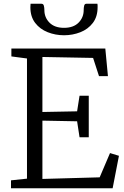

<svg xmlns="http://www.w3.org/2000/svg" viewBox="-20 -1001 661 1021"><path d="M123.5 -51V-690L40.5 -701V-743H540L554 -596H506.5L475 -693L205.5 -698V-405.5L390 -409L403 -492H452V-271H403L390 -356L205.5 -359.5V-49.5L510 -58L565 -187L612.5 -172.5L579 0H38.5V-42ZM200.5 -981Q210.5 -981 213.2 -970.5Q216 -960 216 -947Q216 -908 243.2 -880.5Q270.5 -853 320.5 -853Q370.5 -853 397.8 -880.5Q425 -908 425 -947Q425 -960 427.5 -970.5Q430 -981 439 -981H498Q499 -977.5 499 -972.2Q499 -967 499 -962.5Q499 -912 473.5 -878.8Q448 -845.5 407 -829.5Q366 -813.5 320.5 -813.5Q274.5 -813.5 233.5 -829.8Q192.5 -846 167 -879.2Q141.5 -912.5 141.5 -962.5Q141.5 -967 142 -972.2Q142.5 -977.5 142.5 -981Z"/></svg>

Font: Merriweather 24pt Light
Style: Regular
Weight: 300
Designer: Eben Sorkin
Foundry: Eben Sorkin
Version: Version 2.100